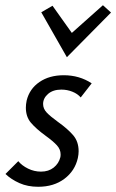

<svg xmlns="http://www.w3.org/2000/svg" viewBox="-20 -709 445 735"><path d="M1 -43 50 -92Q64 -75 87.5 -63.5Q111 -52 137 -52Q166 -52 185.5 -67.5Q205 -83 211 -107Q212 -111 212 -118Q212 -137 198 -152.5Q184 -168 155 -189Q118 -216 98.5 -239Q79 -262 79 -297Q79 -309 82 -324Q93 -369 131 -395Q169 -421 224 -421Q284 -421 331 -390L289 -336Q277 -350 257 -358Q237 -366 215 -366Q183 -366 164 -349.5Q145 -333 145 -311Q145 -293 158.5 -278.5Q172 -264 201 -243Q239 -216 260 -191.5Q281 -167 281 -130Q281 -118 278 -104Q267 -55 226.5 -24.5Q186 6 126 6Q86 6 54.5 -8Q23 -22 1 -43ZM138 -662 181 -687 255 -583 374 -689 405 -661 236 -490Z"/></svg>

Font: Ysabeau Medium
Style: Italic
Weight: 500
Italic angle: -12°
Designer: Christian Thalmann (Catharsis Fonts)
Version: Version 0.003